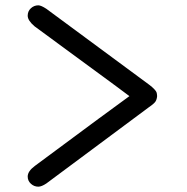

<svg xmlns="http://www.w3.org/2000/svg" viewBox="-20 -626 703 721"><path d="M84 37Q84 17 111 -3Q410 -225 466 -265Q460 -269 415 -303L110 -527Q84 -549 84 -567Q84 -584 96 -595Q108 -606 124 -606Q134 -606 154 -593L540 -308Q552 -299 559 -291.5Q566 -284 567.5 -280Q569 -276 569.5 -271Q570 -266 570 -265Q569 -253 564 -245Q559 -237 540 -224L154 63Q136 75 124 75Q108 75 96 64Q84 53 84 37Z"/></svg>

Font: Coval
Style: Bold
Weight: 700
Foundry: Context Ltd
Version: Version 001.000